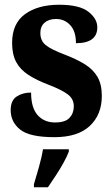

<svg xmlns="http://www.w3.org/2000/svg" viewBox="-20 -568 473 809"><path d="M209 10Q105 10 65 -22Q25 -54 25 -104Q25 -145 50.5 -161.5Q76 -178 111 -178Q111 -114 138.5 -83Q166 -52 212 -52Q255 -52 273 -71.5Q291 -91 291 -120Q291 -151 266 -170Q241 -189 187 -210Q134 -230 99.5 -252.5Q65 -275 48 -307Q31 -339 31 -387Q31 -469 85.5 -508.5Q140 -548 229 -548Q315 -548 352.5 -518.5Q390 -489 390 -453Q390 -386 300 -386Q300 -436 276 -462Q252 -488 216 -488Q186 -488 168 -472.5Q150 -457 150 -429Q150 -397 172 -378.5Q194 -360 255 -337Q302 -319 337 -297.5Q372 -276 390.5 -244.5Q409 -213 409 -164Q409 -85 358.5 -37.5Q308 10 209 10ZM123 208Q132 178 144 136Q156 94 161 61H270V71Q262 92 247 119Q232 146 214.5 172.5Q197 199 182 221H123Z"/></svg>

Font: Noto Serif Hebrew Condensed ExtraBold
Style: Regular
Weight: 800
Width: 3
Designer: Monotype Design Team
Foundry: Monotype Imaging Inc.
Version: Version 2.004; ttfautohint (v1.8.4.7-5d5b)